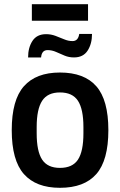

<svg xmlns="http://www.w3.org/2000/svg" viewBox="-20 -884 573 916"><path d="M132 -785V-864H400V-785ZM114 -610Q114 -657 135 -689Q156 -721 200 -721Q223 -721 244.5 -713Q266 -705 286 -696.5Q306 -688 326 -688Q353 -688 358 -722H419Q419 -675 398 -642.5Q377 -610 333 -610Q309 -610 288.5 -618.5Q268 -627 248 -636Q228 -645 207 -645Q179 -645 176 -610ZM266 12Q152 12 94 -53.5Q36 -119 36 -263Q36 -407 94 -472.5Q152 -538 266 -538Q382 -538 439.5 -472.5Q497 -407 497 -263Q497 -119 439.5 -53.5Q382 12 266 12ZM266 -83Q326 -83 352 -122.5Q378 -162 378 -248V-278Q378 -363 352 -403Q326 -443 266 -443Q207 -443 181 -403Q155 -363 155 -278V-248Q155 -162 181 -122.5Q207 -83 266 -83Z"/></svg>

Font: Archivo SemiCondensed SemiBold
Style: Regular
Weight: 600
Width: 4
Designer: Hector Gatti
Foundry: Omnibus-Type
Version: Version 2.001; ttfautohint (v1.8.3)